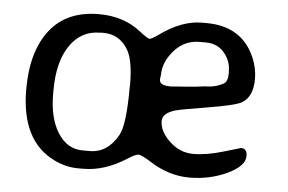

<svg xmlns="http://www.w3.org/2000/svg" viewBox="-41 -540 895 596"><g transform="rotate(5 406.5 -242.0)"><path d="M230.5 -57.1H252Q252.4 -57.1 252.9 -57.1Q308.6 -57.1 340.8 -115.2Q359.4 -148.4 359.4 -265.1L359.9 -270.5Q359.9 -348.6 340.8 -380.9Q314 -426.3 263.2 -426.3H258.3L252.9 -425.8Q194.3 -425.8 159.4 -375Q124.5 -324.2 124.5 -234.9V-223.6Q124.5 -147.9 153.8 -102.5Q183.1 -57.1 230.5 -57.1ZM662.1 -336.4V-339.4L661.6 -342.3Q661.6 -374.5 639.9 -399.4Q618.2 -424.3 583 -424.3H563.5Q516.6 -424.3 484.6 -388.2Q452.6 -352.1 452.6 -310.5L451.2 -301.3V-295.9Q451.2 -278.8 484.9 -278.8H490.7L493.7 -279.3L540 -282.7L543.5 -283.2L562.5 -284.7Q572.3 -286.1 574.7 -286.1L589.8 -288.1Q624 -288.1 649.4 -302.2Q662.1 -309.1 662.1 -336.4ZM739.3 -84Q739.3 -52.7 685.3 -27.3Q631.3 -2 567.9 -2Q504.4 -2 445.3 -39.6Q414.6 -59.1 405.3 -59.1Q395.5 -59.1 372.1 -43.9Q304.2 -0.5 238.3 -0.5H223.6Q222.7 -0.5 221.7 -0.5Q183.1 -0.5 146.5 -18.6Q40 -70.3 40 -231Q40 -349.1 92.3 -416Q144.5 -482.9 245.1 -482.9Q321.3 -482.9 374 -441.9Q401.4 -420.4 407.2 -420.4Q407.2 -420.4 407.7 -420.4Q414.1 -420.4 436.5 -436.5Q503.4 -484.4 565.4 -484.4H579.6Q689.9 -484.4 730.5 -391.1Q744.6 -358.4 744.6 -324.7Q744.6 -268.6 710.4 -249Q690.4 -237.8 605.7 -223.9Q521 -210 506.3 -205.6Q467.3 -193.8 467.3 -169.9Q467.3 -137.2 499.8 -106.7Q532.2 -76.2 573.7 -76.2Q615.2 -76.2 667.2 -91.8Q719.2 -107.4 720.2 -107.4Q739.3 -107.4 739.3 -84Z"/></g></svg>

Font: Averia Sans Libre Light
Style: Regular
Weight: 300
Version: Version 1.002